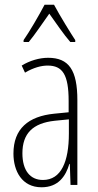

<svg xmlns="http://www.w3.org/2000/svg" viewBox="-20 -784 416 814"><path d="M209 -764H169C146 -720 104 -648 80 -614V-606H102C128 -637 163 -690 189 -726C217 -687 250 -638 278 -606H299V-614C283 -638 234 -717 209 -764ZM184 -539C147 -539 106 -527 72 -506L86 -476C123 -498 156 -506 182 -506C245 -506 271 -468 271 -356V-308L210 -302C100 -291 37 -238 37 -133C37 -59 73 10 156 10C228 10 259 -38 274 -89H276L279 0H308V-359C308 -487 272 -539 184 -539ZM212 -272 272 -278V-218C272 -100 240 -21 162 -21C108 -21 75 -61 75 -134C75 -218 119 -262 212 -272Z"/></svg>

Font: Noto Sans Armenian ExtraCondensed ExtraLight
Style: Regular
Weight: 200
Width: 2
Designer: Monotype Design Team
Foundry: Monotype Imaging Inc.
Version: Version 2.008